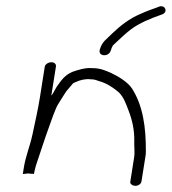

<svg xmlns="http://www.w3.org/2000/svg" viewBox="-20 -585 555 620"><path d="M337.8 -422C339.5 -427.6 342.2 -434.7 344.4 -438L353.8 -447C369 -461 385.5 -477 402.6 -490C428.8 -510 467.3 -526 502.2 -538C525.3 -545 512.9 -574 490 -562C473.1 -556 453 -549 435.7 -541C397.2 -525 368.5 -502 341.4 -476C324.4 -458.2 309.9 -451.7 302.3 -425C295.7 -402 331.4 -400 337.8 -422ZM124.6 -370 108.8 -270C102.4 -230 92.8 -188 84.9 -151C77.1 -114 62.8 -81 57 -44L53.6 -23L72 -25C74.8 -24 77.8 -24 80.8 -24C84.8 -24 86.8 -24 89.6 -23L90.3 -27C91.1 -32 93.3 -40 95.9 -50C110.9 -94 123.2 -134 139 -177C144.4 -192 159.5 -237 168.6 -250C176.5 -262 186.2 -279 193.9 -290L216 -316C217.2 -317 221.5 -319 226.8 -321C237.6 -326 255.4 -331 272.1 -329C285.1 -329 291.6 -326 300.2 -323C326 -316 346.7 -301 363.5 -287C379.9 -271 386.6 -250 395.1 -228C406.5 -199 414.3 -166 413.6 -130C412.7 -112 416 -95 413 -76L400.7 2C399.6 9 407.6 15 417.6 15C427.6 15 435.7 8 436.8 1L449.7 -80C450.5 -85 451.1 -89 451 -95C451.6 -174 441.6 -244 406.4 -299C393.5 -319 363.5 -338 337.4 -350C320.5 -357 304.8 -365 277.8 -365C255.1 -367 230.9 -359 213.9 -353C188.2 -342 177.5 -325 163.3 -305C158 -297 153.1 -285 145.7 -276L160.6 -370C161.9 -378 155.8 -384 145.8 -384C135.8 -384 125.7 -377 124.6 -370Z"/></svg>

Font: CiSf OpenHand
Style: SquObl
Weight: 400
Foundry: Cannot Into Space Fonts
Version: Version 0.7892